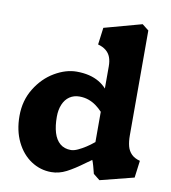

<svg xmlns="http://www.w3.org/2000/svg" viewBox="-87 -855 834 939"><g transform="rotate(10 330.5 -385.0)"><path d="M30 -234Q30 -310.5 66.8 -370.2Q103.5 -430 159.2 -462.8Q215 -495.5 268.5 -495.5Q302 -495.5 330 -488.8Q358 -482 380 -469Q402 -456 418 -438V-548Q418 -574 411 -593Q404 -612 388.2 -625Q372.5 -638 348 -644.5L359 -729L545.5 -780L578 -754.5V-234.5Q578 -203 584 -180.2Q590 -157.5 605.5 -142Q621 -126.5 648 -119.5L637 -34.5L469.5 8L437.5 -17.5Q433 -36 427.5 -55.5Q422 -75 418 -83.5Q404.5 -74 390.5 -64Q342 -28 305.2 -9Q268.5 10 230 10Q175.5 10 129.8 -20.2Q84 -50.5 57 -106Q30 -161.5 30 -234ZM414.5 -169.5 418 -172V-322.5Q402.5 -339 385.5 -351.2Q368.5 -363.5 347.8 -370.8Q327 -378 303 -378Q275 -378 254 -363.8Q233 -349.5 221.8 -323Q210.5 -296.5 210.5 -261.5Q210.5 -216 220.5 -182.8Q230.5 -149.5 252 -131.2Q273.5 -113 306 -113Q321 -113 340.5 -122Q360 -131 379.2 -143.5Q398.5 -156 414.5 -169.5Z"/></g></svg>

Font: TMT Limkin
Style: Regular
Weight: 400
Designer: Gabriel Drozdov
Version: Version 1.000;Glyphs 3.1.2 (3151)